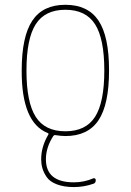

<svg xmlns="http://www.w3.org/2000/svg" viewBox="-20 -550 540 790"><path d="M371.1 -450.2Q333 -509.8 249 -509.8Q165 -509.8 127 -450.2Q88.9 -390.6 88.9 -259.8Q88.9 -128.9 127 -69.3Q165 -9.8 249 -9.8Q333 -9.8 371.1 -69.3Q409.2 -128.9 409.2 -259.8Q409.2 -390.6 371.1 -450.2ZM175.8 -2.9Q68.4 -45.9 69.3 -259.8Q69.3 -399.4 112.8 -464.8Q156.2 -530.3 249 -530.3Q341.8 -530.3 385.3 -465.3Q428.7 -400.4 428.7 -260.3Q428.7 -120.1 385.3 -55.2Q341.8 9.8 249 9.8Q233.4 9.8 207 5.9Q203.1 4.9 199.2 9.8Q168.9 56.6 168.9 105.5Q168.9 200.2 284.2 200.2Q326.2 200.2 364.3 183.6Q368.2 182.6 371.1 184.6Q374 186.5 374 191.4Q374 203.1 364.3 206.1Q325.2 219.7 284.2 219.7Q243.2 219.7 213.9 208.5Q184.6 197.3 171.9 178.2Q159.2 159.2 154.3 141.6Q149.4 124 149.4 105.5Q149.4 53.7 178.7 3.9Q181.6 -1 175.8 -2.9Z"/></svg>

Font: Rounded-X Mgen+ 1mn thin
Style: Regular
Weight: 100
Designer: [Source Han Sans]
Ryoko NISHIZUKA  (kana & ideographs); Paul D. Hunt (Latin, Greek & Cyrillic); Wenlong ZHANG  (bopomofo
Version: Version 1.059.20150602